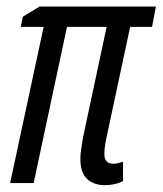

<svg xmlns="http://www.w3.org/2000/svg" viewBox="-20 -555 493 582"><path d="M298.3 6.3Q263.7 6.3 243.7 -12.9Q223.6 -32.2 223.6 -73.7Q223.6 -86.4 226.1 -103.8Q228.5 -121.1 231.9 -139.6L303.2 -473.6H183.1L82 0H10.7L112.3 -473.6H43L49.3 -504.4L100.1 -535.2H452.6L440.9 -473.6H374.5L301.8 -133.3Q299.3 -121.1 297.9 -109.9Q296.4 -98.6 296.4 -87.9Q296.4 -72.8 303.5 -65.7Q310.5 -58.6 324.2 -58.6Q332 -58.6 339.8 -60.8Q347.7 -63 353 -64.9V-6.3Q341.3 0 326.9 3.2Q312.5 6.3 298.3 6.3Z"/></svg>

Font: Open Sans Condensed
Style: Italic
Weight: 400
Width: 3
Italic angle: -12°
Designer: Monotype Design Team
Foundry: Monotype Imaging Inc.
Version: Version 3.000